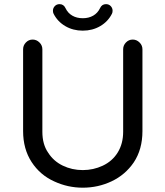

<svg xmlns="http://www.w3.org/2000/svg" viewBox="-20 -874 780 905"><path d="M232.4 -809.6Q229.5 -815.4 229.5 -823.2Q229.5 -835.9 238.3 -845.2Q247.1 -854.5 260.7 -854.5Q280.3 -854.5 289.1 -835Q299.8 -812.5 320.8 -800.3Q341.8 -788.1 370.1 -788.1Q398.4 -788.1 419.4 -800.3Q440.4 -812.5 451.2 -835Q460 -854.5 479.5 -854.5Q493.2 -854.5 502 -845.2Q510.7 -835.9 510.7 -823.2Q510.7 -815.4 507.8 -809.6Q489.3 -772.5 452.6 -751Q416 -729.5 370.1 -729.5Q324.2 -729.5 287.6 -751Q251 -772.5 232.4 -809.6ZM236.3 -18.6Q168.9 -48.8 128.9 -110.4Q88.9 -171.9 88.9 -255.9V-641.6Q88.9 -660.2 102.1 -673.8Q115.2 -687.5 133.8 -687.5Q152.3 -687.5 166 -673.8Q179.7 -660.2 179.7 -641.6V-252.9Q179.7 -193.4 207 -154.3Q232.4 -114.3 275.9 -93.3Q319.3 -72.3 370.1 -72.3Q419.9 -72.3 463.9 -92.8Q509.8 -114.3 535.2 -155.8Q560.5 -197.3 560.5 -252.9V-641.6Q560.5 -660.2 573.7 -673.8Q586.9 -687.5 605.5 -687.5Q624 -687.5 637.7 -673.8Q651.4 -660.2 651.4 -641.6V-255.9Q651.4 -169.9 610.4 -108.4Q570.3 -49.8 506.3 -19.5Q442.4 10.7 370.1 10.7Q299.8 10.7 236.3 -18.6Z"/></svg>

Font: jf-openhuninn-1.1
Style: Regular
Weight: 400
Designer: [Kosugi Maru]
      Designed by Motoya company      

      [Varela Round]
      Joe Prince(Latin component); Avraham Co
Foundry: justfont CO.,LTD.
Version: 1.1